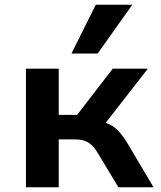

<svg xmlns="http://www.w3.org/2000/svg" viewBox="-20 -794 683 814"><path d="M90 0V-503H229V-307H307L458 -503H607L410 -250L396 -279Q425 -276 445.5 -266Q466 -256 483.5 -237Q501 -218 519 -189L631 0H482L397 -141Q385 -162 372 -175.5Q359 -189 341.5 -196Q324 -203 298 -203H229V0ZM283 -567 386 -774H541L394 -567Z"/></svg>

Font: Nunito Sans 6pt
Style: Bold
Weight: 700
Version: Version 3.101;gftools[0.9.27]